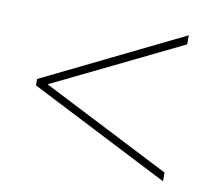

<svg xmlns="http://www.w3.org/2000/svg" viewBox="-57 -640 621 562"><g transform="rotate(10 253.5 -359.0)"><path d="M461 -142V-168L79 -363L461 -549V-576L46 -373V-354Z"/></g></svg>

Font: Noto Sans Arabic UI SmCn Th
Style: Regular
Weight: 100
Width: 4
Designer: Monotype Design Team, Nadine Chahine and Nizar Qandah
Foundry: Monotype Imaging Inc.
Version: Version 2.010